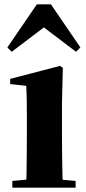

<svg xmlns="http://www.w3.org/2000/svg" viewBox="-20 -866 398 886"><path d="M37 0V-31L142 -41H220L329 -31V0ZM101 0Q102 -26 102.5 -68.5Q103 -111 103.5 -157Q104 -203 104 -238V-318Q104 -368 103.5 -401.5Q103 -435 101 -470L27 -478V-502L257 -562L270 -553L266 -392V-238Q266 -203 266.5 -157Q267 -111 268 -68.5Q269 -26 270 0ZM331 -627 137 -774H228L34 -627L14 -647L150 -846H215L351 -647Z"/></svg>

Font: Noto Serif JP Black
Style: Regular
Weight: 900
Designer: Ryoko NISHIZUKA 西塚涼子 (kana & ideographs); Frank Grießhammer (Latin, Greek & Cyrillic); Wenlong ZHANG 张文龙 (bopomofo); San
Foundry: Adobe
Version: Version 2.003-H1;hotconv 1.1.1;makeotfexe 2.6.0